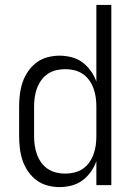

<svg xmlns="http://www.w3.org/2000/svg" viewBox="-20 -755 540 783"><path d="M223 8Q198 8 173.5 1.5Q149 -5 129 -20Q109 -35 94.5 -56Q80 -77 72 -101Q64 -125 61 -150Q58 -175 58 -200V-320Q58 -345 61 -370Q64 -395 72 -419Q80 -443 94.5 -464Q109 -485 129 -500Q149 -515 173.5 -521.5Q198 -528 223 -528Q248 -528 272.5 -521.5Q297 -515 316.5 -500.5Q336 -486 350.5 -465.5Q365 -445 373 -422V-735H434V0H373V-98Q365 -75 350.5 -54.5Q336 -34 316.5 -19.5Q297 -5 272.5 1.5Q248 8 223 8ZM246 -47Q265 -47 283.5 -51.5Q302 -56 317.5 -66.5Q333 -77 344 -92.5Q355 -108 361.5 -126Q368 -144 370.5 -162.5Q373 -181 373 -200V-320Q373 -339 370.5 -357.5Q368 -376 361.5 -394Q355 -412 344 -427.5Q333 -443 317.5 -453.5Q302 -464 283.5 -468.5Q265 -473 246 -473Q227 -473 208.5 -468.5Q190 -464 174.5 -453.5Q159 -443 148 -427.5Q137 -412 130.5 -394Q124 -376 121.5 -357.5Q119 -339 119 -320V-200Q119 -181 121.5 -162.5Q124 -144 130.5 -126Q137 -108 148 -92.5Q159 -77 174.5 -66.5Q190 -56 208.5 -51.5Q227 -47 246 -47Z"/></svg>

Font: Iosevka Fixed SS04 Light
Style: Regular
Weight: 300
Monospace: yes
Designer: Belleve Invis
Foundry: Belleve Invis
Version: Version 32.5.0